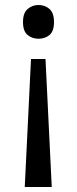

<svg xmlns="http://www.w3.org/2000/svg" viewBox="-20 -566 309 768"><path d="M196 -478Q196 -441 178 -426Q160 -411 134 -411Q109 -411 90.5 -426Q72 -441 72 -478Q72 -514 90.5 -530Q109 -546 134 -546Q160 -546 178 -530Q196 -514 196 -478ZM104 -330H162L187 182H79Z"/></svg>

Font: Noto Sans Medefaidrin
Style: Regular
Weight: 400
Designer: Dalton Maag Ltd
Foundry: Dalton Maag Ltd
Version: Version 1.002; ttfautohint (v1.8.4.7-5d5b)